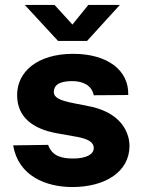

<svg xmlns="http://www.w3.org/2000/svg" viewBox="-20 -744 576 774"><path d="M336 -724 272 -645 200 -724H80L214 -579H331L463 -724ZM272 10C402 10 502 -50 502 -156C502 -201 477 -283 352 -313L277 -328C218 -339 197 -352 197 -373C197 -407 230 -417 271 -417C312 -417 349 -402 358 -360L497 -361C500 -461 413 -527 275 -527C131 -527 48 -455 49 -359C50 -272 111 -225 208 -207L292 -192C333 -184 358 -172 358 -147C358 -122 328 -105 275 -105C232 -105 190 -113 174 -160L33 -158C54 -35 164 10 272 10Z"/></svg>

Font: United Sans ExtraBold
Style: Regular
Weight: 800
Designer: Pablo Impallari, Rodrigo Fuenzalida (Modified by Dan O. Williams)
Version: Version 1.000;PS 001.000;hotconv 1.0.88;makeotf.lib2.5.64775